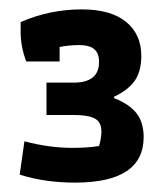

<svg xmlns="http://www.w3.org/2000/svg" viewBox="-20 -719 358 409"><path d="M22 -347 32 -418Q85 -404 134 -404Q167 -404 191 -408Q196 -425 196 -439Q196 -459 182 -466.5Q168 -474 138 -474H79V-543H137Q191 -543 191 -587Q191 -606 180.5 -614.5Q170 -623 149 -623Q128 -623 107 -619V-588H36Q24 -619 24 -651V-672Q86 -699 154 -699Q216 -699 248.5 -672.5Q281 -646 281 -600Q281 -567 267 -547Q253 -527 223 -513V-510Q256 -497 271 -477.5Q286 -458 286 -427Q286 -330 140 -330Q75 -330 22 -347Z"/></svg>

Font: Athiti SemiBold
Style: Regular
Weight: 600
Designer: CadsonDemak Team
Foundry: CadsonDemak
Version: Version 1.033